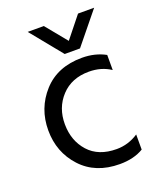

<svg xmlns="http://www.w3.org/2000/svg" viewBox="-136 -800 743 896"><g transform="rotate(-20 235.5 -352.5)"><path d="M313 -560H237L110 -716H190L276 -611L360 -716H440ZM304 11Q184 11 113.5 -65.5Q43 -142 43 -251Q43 -360 113.5 -438Q184 -516 306 -516Q371 -516 422 -488V-413Q376 -444 314 -444Q228 -444 176.5 -388.5Q125 -333 125.5 -251Q126 -169 175 -114.5Q224 -60 314 -60Q372 -60 422 -93V-18Q374 11 304 11Z"/></g></svg>

Font: Hind Mysuru
Style: Regular
Weight: 400
Designer: Manushi Parikh, Hitesh Malaviya
Foundry: Indian Type Foundry
Version: Version 0.703;PS 1.0;hotconv 1.0.86;makeotf.lib2.5.63406